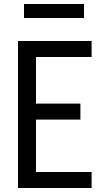

<svg xmlns="http://www.w3.org/2000/svg" viewBox="-20 -940 540 960"><path d="M70 0V-735H438V-655H160V-422H382V-342H160V-80H438V0ZM100 -850V-920H400V-850Z"/></svg>

Font: Iosevka Term Medium
Style: Regular
Weight: 500
Monospace: yes
Designer: Belleve Invis
Foundry: Belleve Invis
Version: Version 26.3.1